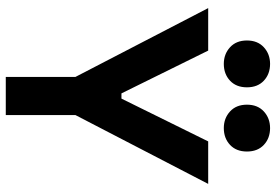

<svg xmlns="http://www.w3.org/2000/svg" viewBox="-165 -789 954 664"><g transform="rotate(90 312.0 -457.0)"><path d="M246 0V-241L8 -700H155L303 -400H321L469 -700H616L378 -241V0ZM423 -754Q389 -754 365.5 -775.5Q342 -797 342 -834Q342 -871 365.5 -892.5Q389 -914 423 -914Q458 -914 481 -892.5Q504 -871 504 -834Q504 -797 481 -775.5Q458 -754 423 -754ZM201 -754Q167 -754 143.5 -775.5Q120 -797 120 -834Q120 -871 143.5 -892.5Q167 -914 201 -914Q236 -914 259 -892.5Q282 -871 282 -834Q282 -797 259 -775.5Q236 -754 201 -754Z"/></g></svg>

Font: Space Grotesk
Style: Bold
Weight: 700
Designer: Florian Karsten
Foundry: Florian Karsten
Version: Version 2.000